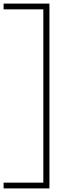

<svg xmlns="http://www.w3.org/2000/svg" viewBox="-40 -828 413 1068"><path d="M-20 220V188H201V-776H-20V-808H235V220Z"/></svg>

Font: Encode Sans Expanded Expanded Thin
Style: Regular
Weight: 100
Width: 7
Designer: Multiple Designers
Foundry: Impallari Type
Version: Version 3.000; ttfautohint (v1.8.3) -l 8 -r 50 -G 200 -x 14 